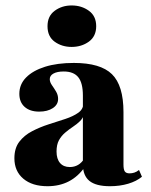

<svg xmlns="http://www.w3.org/2000/svg" viewBox="-20 -655 542 687"><path d="M276.6 -209.7V-312.9Q276.6 -358.1 260.1 -378.6Q243.5 -399.2 208.1 -399.2Q184.7 -399.2 171.4 -391.9Q158.1 -384.7 158.1 -371.8Q158.1 -361.3 165.7 -350.4Q173.4 -339.5 180.6 -327.4Q187.9 -315.3 187.9 -300.8Q187.9 -280.6 169 -268.1Q150 -255.6 120.2 -255.6Q87.1 -255.6 68.1 -272.6Q49.2 -289.5 49.2 -319.4Q49.2 -353.2 73.4 -377.8Q97.6 -402.4 141.1 -416.1Q184.7 -429.8 244.4 -429.8Q339.5 -429.8 380.6 -389.5Q421.8 -349.2 421.8 -254V-209.7ZM150 11.3Q95.2 11.3 63.3 -15.7Q31.5 -42.7 31.5 -88.7Q31.5 -125 49.2 -148Q66.9 -171 94.8 -185.5Q122.6 -200 154 -210.1Q185.5 -220.2 213.7 -229.4Q241.9 -238.7 260.1 -251.6Q278.2 -264.5 278.2 -285.5L280.6 -247.6Q277.4 -232.3 266.1 -221.4Q254.8 -210.5 240.7 -201.2Q226.6 -191.9 212.9 -180.2Q199.2 -168.5 190.7 -152.8Q182.3 -137.1 182.3 -112.9Q182.3 -86.3 194.8 -71.8Q207.3 -57.3 229.8 -57.3Q246 -57.3 259.3 -64.9Q272.6 -72.6 283.1 -89.5L283.9 -58.1Q259.7 -23.4 226.2 -6Q192.7 11.3 150 11.3ZM421.8 -66.1Q421.8 -48.4 426.6 -41.5Q431.5 -34.7 443.5 -34.7Q452.4 -34.7 460.9 -37.5Q469.4 -40.3 477.4 -46.8L487.9 -22.6Q468.5 -6.5 438.7 2.4Q408.9 11.3 373.4 11.3Q323.4 11.3 300 -7.7Q276.6 -26.6 276.6 -66.9V-209.7H421.8ZM236.3 -487.1Q201.6 -487.1 175.8 -505.6Q150 -524.2 150 -561.3Q150 -597.6 175.8 -616.5Q201.6 -635.5 236.3 -635.5Q271.8 -635.5 298 -616.5Q324.2 -597.6 324.2 -561.3Q324.2 -525 298 -506Q271.8 -487.1 236.3 -487.1Z"/></svg>

Font: Playfair 5pt SemiExpanded Light Black
Style: Regular
Weight: 900
Version: Version 2.203